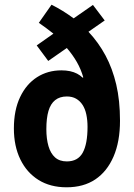

<svg xmlns="http://www.w3.org/2000/svg" viewBox="-20 -786 568 816"><path d="M199 -766Q223 -754 246.5 -739.5Q270 -725 293 -708L375 -765L425 -699L356 -651Q399 -605 428.5 -550Q458 -495 474 -427Q490 -359 490 -273Q490 -184 462.5 -120.5Q435 -57 385 -23.5Q335 10 263 10Q194 10 144 -21Q94 -52 66.5 -108.5Q39 -165 39 -240Q39 -318 65.5 -373.5Q92 -429 137.5 -458Q183 -487 241 -487Q261 -487 277.5 -483.5Q294 -480 307.5 -473Q321 -466 331 -456L334 -457Q324 -492 306.5 -522.5Q289 -553 264 -582L185 -527L136 -593L207 -643Q192 -655 176.5 -666.5Q161 -678 145 -689ZM264 -376Q234 -376 214.5 -360.5Q195 -345 186 -314.5Q177 -284 177 -237Q177 -196 186 -165Q195 -134 214 -117Q233 -100 264 -100Q311 -100 331.5 -137Q352 -174 352 -247Q352 -275 347 -299Q342 -323 331 -340Q320 -357 303.5 -366.5Q287 -376 264 -376Z"/></svg>

Font: Noto Sans Condensed
Style: Regular
Weight: 400
Width: 3
Version: Version 2.013